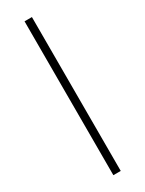

<svg xmlns="http://www.w3.org/2000/svg" viewBox="-196 -760 597 789"><g transform="rotate(-30 102.5 -365.0)"><path d="M85 -730H120V0H85Z"/></g></svg>

Font: Cairo ExtraLight
Style: Regular
Weight: 250
Designer: Mohamed Gaber, the designers of Titillium
Foundry: Kief Type Foundry
Version: Version 2.009; ttfautohint (v1.5.33-1714) -l 8 -r 50 -G 200 